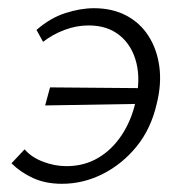

<svg xmlns="http://www.w3.org/2000/svg" viewBox="-20 -440 452 468"><path d="M131 8Q91 8 60.5 -6Q30 -20 8 -42L40 -76Q56 -57 84.5 -46Q113 -35 142 -35Q185 -35 219 -55Q253 -75 276.5 -110.5Q300 -146 310 -190Q323 -244 312.5 -286.5Q302 -329 272 -353.5Q242 -378 196 -378Q166 -378 137 -367Q108 -356 85 -338L69 -367Q102 -396 139 -408Q176 -420 209 -420Q254 -420 288 -402Q322 -384 342.5 -351.5Q363 -319 368.5 -277Q374 -235 362 -187Q348 -126 313 -83Q278 -40 230.5 -16Q183 8 131 8ZM90 -183 102 -227 342 -225 331 -187Z"/></svg>

Font: Ysabeau Infant Light
Style: Italic
Weight: 300
Italic angle: -12°
Designer: Christian Thalmann (Catharsis Fonts)
Version: Version 2.001;gftools[0.9.30]; featfreeze: ss01,ss02,lnum